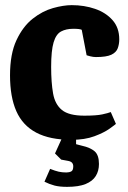

<svg xmlns="http://www.w3.org/2000/svg" viewBox="-20 -531 499 747"><path d="M258 13Q174 13 121 -15Q68 -43 43.5 -98.5Q19 -154 19 -238Q19 -321 44 -374.5Q69 -428 107 -458Q145 -488 186 -499.5Q227 -511 259 -511Q308 -511 350 -496.5Q392 -482 418 -452.5Q444 -423 444 -378Q444 -359 438 -343Q432 -327 413 -318Q394 -309 353 -309Q343 -309 331 -312Q319 -315 317 -316L298 -415Q294 -417 286.5 -418Q279 -419 265 -419Q237 -419 217.5 -408.5Q198 -398 188.5 -366Q179 -334 179 -271Q179 -210 186.5 -167.5Q194 -125 221 -103Q248 -81 308 -81Q355 -81 378 -86Q401 -91 411 -95L431 -49Q428 -46 406.5 -30.5Q385 -15 347.5 -1Q310 13 258 13ZM241 196Q212 196 192.5 191Q173 186 153 176L175 126Q195 134 208.5 137Q222 140 238 140Q249 140 257 136Q265 132 265 116Q265 108 260.5 102.5Q256 97 245 95L218 90L194 66L224 0H276V30L299 36Q331 43 348 57.5Q365 72 365 107Q365 134 352.5 154Q340 174 313 185Q286 196 241 196Z"/></svg>

Font: Faustina ExtraBold
Style: Regular
Weight: 800
Designer: Alfonso Garcia
Foundry: http://www.omnibus-type.com
Version: Version 1.200